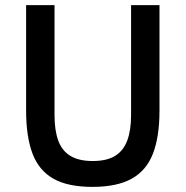

<svg xmlns="http://www.w3.org/2000/svg" viewBox="-20 -718 725 750"><path d="M82 -698H193V-268Q193 -209 207.5 -169Q222 -129 255 -109Q288 -89 342 -89Q397 -89 429.5 -109Q462 -129 477 -169Q492 -209 492 -268V-698H603V-286Q603 -184 577.5 -118Q552 -52 494.5 -20Q437 12 341 12Q245 12 188.5 -20Q132 -52 107 -118Q82 -184 82 -286Z"/></svg>

Font: IBM Plex Sans Medium
Style: Regular
Weight: 500
Designer: Mike Abbink, Paul van der Laan, Pieter van Rosmalen
Foundry: Bold Monday
Version: Version 3.201